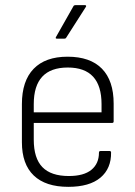

<svg xmlns="http://www.w3.org/2000/svg" viewBox="-20 -714 523 745"><path d="M245 11Q157 11 111 -33Q65 -77 65 -162V-310Q65 -400 110.5 -447Q156 -494 242 -494Q330 -494 375.5 -447.5Q421 -401 421 -312V-243Q421 -237 415 -237H111V-172Q111 -100 144.5 -65.5Q178 -31 247 -31Q305 -31 334.5 -55Q364 -79 364 -122Q364 -128 370 -128H406Q410 -128 411 -123Q412 -60 369.5 -24.5Q327 11 245 11ZM111 -278H374V-310Q374 -452 243 -452Q111 -452 111 -310ZM201 -564Q194 -564 197 -570L265 -690Q267 -694 272 -694H310Q313 -694 314 -692Q315 -690 313 -687L237 -568Q235 -564 230 -564Z"/></svg>

Font: Sofia Sans Semi Condensed Light
Style: Regular
Weight: 300
Designer: Botio Nikoltchev, Ani Petrova
Foundry: lettersoup
Version: Version 4.100; ttfautohint (v1.8.4.7-5d5b)